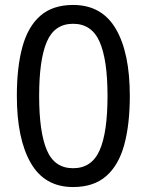

<svg xmlns="http://www.w3.org/2000/svg" viewBox="-20 -745 591 775"><path d="M275 10Q160 10 104 -87.5Q48 -185 48 -358Q48 -474 70.5 -556Q93 -638 143 -681.5Q193 -725 275 -725Q391 -725 447.5 -628.5Q504 -532 504 -358Q504 -243 481.5 -160.5Q459 -78 408.5 -34Q358 10 275 10ZM275 -66Q350 -66 382 -138Q414 -210 414 -358Q414 -504 382 -576.5Q350 -649 275 -649Q200 -649 169 -576.5Q138 -504 138 -358Q138 -212 169 -139Q200 -66 275 -66Z"/></svg>

Font: lsinhala25
Style: Book
Weight: 400
Designer: Jelle Bosma - Monotype Design Team
Foundry: Monotype Imaging Inc.
Version: Version 2.003